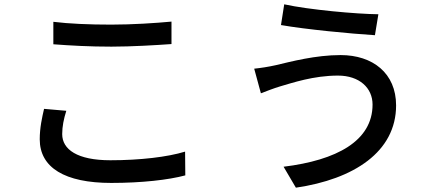

<svg xmlns="http://www.w3.org/2000/svg" viewBox="-20 -814 2040 889"><path d="M227 -713V-609C307 -603 394 -598 496 -598C589 -598 705 -605 774 -610V-714C700 -707 592 -700 495 -700C393 -700 300 -704 227 -713ZM287 -301 184 -310C175 -271 164 -223 164 -169C164 -38 280 33 495 33C636 33 760 19 838 -2L837 -112C756 -87 628 -72 491 -72C338 -72 268 -122 268 -193C268 -228 275 -263 287 -301Z M1705 -330C1705 -161 1538 -72 1293 -42L1350 55C1618 16 1814 -111 1814 -326C1814 -475 1706 -559 1557 -559C1441 -559 1328 -529 1256 -512C1225 -505 1187 -499 1157 -496L1188 -382C1214 -392 1247 -405 1277 -414C1333 -430 1431 -464 1545 -464C1644 -464 1705 -407 1705 -330ZM1296 -794 1281 -698C1395 -678 1603 -658 1716 -651L1732 -748C1631 -749 1409 -769 1296 -794Z"/></svg>

Font: Noto Sans JP Medium
Style: Regular
Weight: 500
Designer: Ryoko NISHIZUKA 西塚涼子 (kana, bopomofo & ideographs); Paul D. Hunt (Latin, Greek & Cyrillic); Sandoll Communications 산돌커뮤니
Foundry: Adobe
Version: Version 2.004;hotconv 1.0.118;makeotfexe 2.5.65603